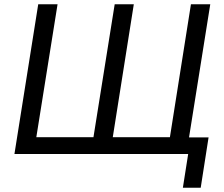

<svg xmlns="http://www.w3.org/2000/svg" viewBox="-20 -725 1057 904"><path d="M841 159 866 0H48L160 -705H251L151 -79H420L520 -705H610L511 -79H780L879 -705H970L870 -78H962L925 159Z"/></svg>

Font: Nunito Sans 10pt SemiCondensed Medium
Style: Italic
Weight: 500
Width: 4
Italic angle: -9°
Designer: Vernon Adams
Foundry: Vernon Adams
Version: Version 3.101;gftools[0.9.27]